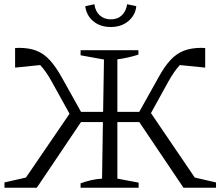

<svg xmlns="http://www.w3.org/2000/svg" viewBox="-20 -883 1037 903"><path d="M153 0H1V-25L102 -48L307 -348L224 -498Q195 -550 169 -577L51 -565V-657Q61 -658 68 -658Q117 -658 151.5 -644.5Q186 -631 214 -600.5Q242 -570 270 -520L361 -357H465L469 -603L359 -623V-647H631V-626Q580 -610 532 -604V-357H635L726 -520Q754 -571 782 -601Q810 -631 845 -644.5Q880 -658 928 -658Q936 -658 945 -657V-565L826 -577Q800 -550 771 -498L690 -351L896 -48L996 -25V0H843L635 -309H532V-43L632 -24V0H359V-21Q388 -31 410.5 -36Q433 -41 460 -43L464 -309H361ZM501 -756Q451 -756 418.5 -783.5Q386 -811 381 -854L424 -863Q428 -830 449 -811Q470 -792 501 -792Q533 -792 553 -811Q573 -830 578 -863L621 -854Q617 -812 584 -784Q551 -756 501 -756Z"/></svg>

Font: Piazzolla Light
Style: Regular
Weight: 300
Designer: Juan Pablo del Peral
Foundry: Huerta Tipografica
Version: Version 1.330